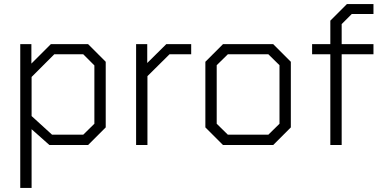

<svg xmlns="http://www.w3.org/2000/svg" viewBox="-20 -716 1894 948"><path d="M80 -498H135V-402L231 -498H415L502 -411V-87L415 0H224L136 -78V212H80ZM391 -51 446 -105V-393L391 -448H248L136 -336V-143L237 -51Z M652 -498H707V-405L801 -498H924V-448H817L708 -340V0H652Z M994 -87V-411L1081 -498H1329L1416 -411V-87L1329 0H1081ZM1305 -51 1360 -105V-394L1305 -448H1105L1050 -394V-105L1105 -51Z M1611 -448H1521V-498H1611V-614L1693 -696H1824V-647H1717L1667 -597V-498H1824V-448H1667V0H1611Z"/></svg>

Font: Chakra Petch Light
Style: Regular
Weight: 300
Designer: Katatrad Aksorn Co.,Ltd.
Foundry: Cadson Demak Co.,Ltd.
Version: Version 1.000; ttfautohint (v1.6)